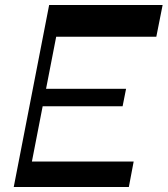

<svg xmlns="http://www.w3.org/2000/svg" viewBox="-20 -750 672 770"><path d="M181.7 -602.6 207 -730H632.2L606.9 -602.6ZM65 0 84.4 -102.3H516.1L496.7 0ZM35.1 0 177.1 -730H230.1L88.1 0ZM140.7 -323.9 154.6 -393.9H485.6L471.7 -323.9Z"/></svg>

Font: Savate ExtraLight
Style: Italic
Weight: 200
Italic angle: -11°
Designer: Max Esnée
Foundry: Plomb Type
Version: Version 2.000